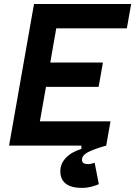

<svg xmlns="http://www.w3.org/2000/svg" viewBox="-20 -713 662 940"><path d="M382.3 207Q275.4 207 275.4 124.5Q275.4 88.4 302.5 59.8Q329.6 31.2 378.4 16.1V0H24.4L125.5 -574.2L146.5 -693.4H622.1L601.1 -574.2H255.4L226.1 -406.7H483.9L462.9 -287.6H205.1L175.3 -119.1H521L500 0Q453.6 12.2 417.5 28.8Q381.3 45.4 381.3 69.3Q381.3 90.3 410.2 90.3Q425.3 90.3 443.4 84L463.9 188.5Q447.3 196.3 425 201.7Q402.8 207 382.3 207Z"/></svg>

Font: Cascadia Mono
Style: Bold Italic
Weight: 700
Italic angle: -10°
Monospace: yes
Designer: Aaron Bell
Foundry: Saja Typeworks
Version: Version 2404.023; ttfautohint (v1.8.4)